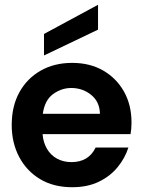

<svg xmlns="http://www.w3.org/2000/svg" viewBox="-20 -771 593 803"><path d="M282 12Q204 12 147.5 -22Q91 -56 60 -115Q29 -174 29 -248Q29 -327 61 -385Q93 -443 150 -475.5Q207 -508 282 -508Q356 -508 411.5 -476Q467 -444 498.5 -388Q530 -332 530 -259Q530 -246 529 -233.5Q528 -221 526 -210H158Q161 -175 176.5 -148.5Q192 -122 218.5 -107.5Q245 -93 279 -93Q314 -93 339.5 -108Q365 -123 380 -154H517Q503 -110 472 -72Q441 -34 393.5 -11Q346 12 282 12ZM159 -295H398Q397 -345 361.5 -374Q326 -403 278 -403Q237 -403 202 -377.5Q167 -352 159 -295ZM164 -539V-629L390 -751V-647Z"/></svg>

Font: Rethink Sans
Style: Bold
Weight: 700
Designer: The Rethink Sans project authors (Hans Thiessen). DM Sans designed by Colophon Foundry.
Foundry: Rethink Communications LLC
Version: Version 1.001